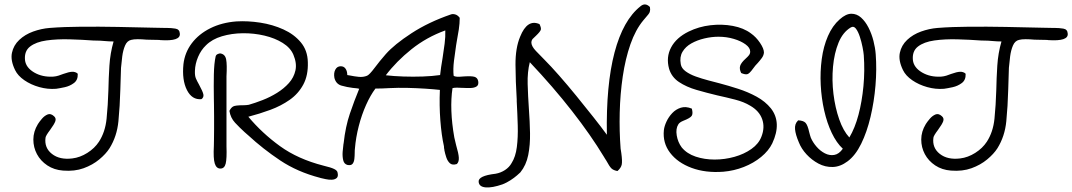

<svg xmlns="http://www.w3.org/2000/svg" viewBox="-20 -708 4758 852"><path d="M260 49Q220 46 190 26Q160 6 144 -24Q128 -54 128 -89Q128 -124 148 -157Q149 -158 150 -160Q155 -168 166 -181Q177 -194 191 -200Q205 -206 220 -192Q230 -183 225.5 -170Q221 -157 202 -131Q183 -106 182 -97Q176 -52 210.5 -25Q245 2 301 -5Q335 -9 367.5 -29.5Q400 -50 419 -79Q447 -122 453 -181.5Q459 -241 461 -308Q462 -361 465.5 -416.5Q469 -472 484 -524Q474 -524 464.5 -524.5Q455 -525 444 -526Q434 -527 424 -527.5Q414 -528 403 -528Q401 -528 397 -528Q344 -532 288.5 -533.5Q233 -535 186.5 -528.5Q140 -522 113.5 -501.5Q87 -481 91 -441Q95 -408 131.5 -386.5Q168 -365 217 -368Q229 -369 240 -372.5Q251 -376 261 -380Q286 -389 300 -389.5Q314 -390 324 -382L325 -379Q326 -353 308 -339.5Q290 -326 267 -321Q244 -316 229 -314Q192 -311 154.5 -321.5Q117 -332 88 -352Q59 -372 47 -397Q26 -440 33 -473.5Q40 -507 65.5 -531Q91 -555 127 -568Q163 -581 200 -584Q264 -589 342.5 -589.5Q421 -590 503.5 -588.5Q586 -587 663 -585Q676 -585 689 -584.5Q702 -584 715 -584Q717 -584 722 -584Q740 -584 758.5 -581Q777 -578 778 -559Q782 -524 692 -530Q689 -531 677 -531Q665 -531 651.5 -531.5Q638 -532 630 -532Q609 -534 591 -534Q573 -534 562 -531Q544 -527 535 -506Q526 -485 522.5 -458Q519 -431 517 -407Q516 -391 516 -375Q516 -359 515 -343Q515 -335 514.5 -327Q514 -319 514 -311Q512 -237 505.5 -170Q499 -103 466 -50Q450 -25 420.5 -0.5Q391 24 351 38.5Q311 53 260 49Z M1400 81Q1300 55 1223.5 4Q1147 -47 1081 -108Q1077 -111 1073.5 -114.5Q1070 -118 1065 -122Q1043 -142 1023 -163.5Q1003 -185 998 -216Q1005 -230 1014.5 -235.5Q1024 -241 1060 -241Q1065 -241 1072 -241.5Q1079 -242 1084 -243Q1112 -251 1145.5 -264Q1179 -277 1209.5 -296Q1240 -315 1262 -339.5Q1284 -364 1291 -395.5Q1298 -427 1282 -465Q1269 -496 1234.5 -517.5Q1200 -539 1153.5 -550Q1107 -561 1057.5 -560.5Q1008 -560 964.5 -547Q921 -534 894 -507Q872 -486 859 -455.5Q846 -425 845 -394Q844 -372 849.5 -359.5Q855 -347 863 -333Q880 -302 882.5 -289Q885 -276 874 -268Q832 -264 809.5 -308.5Q787 -353 794 -423Q800 -475 831 -516Q862 -557 913 -582.5Q964 -608 1029 -613Q1080 -616 1135 -607.5Q1190 -599 1237.5 -577.5Q1285 -556 1315 -520Q1345 -484 1346 -432Q1348 -374 1326 -333Q1304 -292 1265.5 -265Q1227 -238 1179.5 -220.5Q1132 -203 1082 -190Q1143 -117 1222.5 -59.5Q1302 -2 1415 27Q1449 35 1463 42Q1477 49 1478 58Q1482 75 1474 82Q1466 89 1452.5 89.5Q1439 90 1425.5 87Q1412 84 1403 82Q1401 81 1400 81ZM958 40Q940 40 933 17.5Q926 -5 929 -60Q929 -65 929.5 -86Q930 -107 930 -135.5Q930 -164 930 -192.5Q930 -221 929.5 -243Q929 -265 929 -272Q928 -328 929 -377.5Q930 -427 937 -458Q939 -465 946 -468Q953 -471 957 -471Q979 -468 983.5 -444.5Q988 -421 985 -369V-59Q987 -4 981.5 18Q976 40 958 40Z M1522 24Q1507 20 1503 3Q1499 -14 1500.5 -34.5Q1502 -55 1504 -68Q1505 -72 1505 -73Q1513 -146 1532.5 -203.5Q1552 -261 1574 -314Q1567 -316 1560 -316.5Q1553 -317 1545 -318Q1520 -321 1495.5 -328Q1471 -335 1464 -362Q1460 -384 1468 -399Q1476 -414 1492 -414Q1506 -414 1513.5 -403Q1521 -392 1521 -375Q1525 -374 1533 -373Q1552 -369 1572 -367Q1592 -365 1609 -372Q1620 -377 1642 -406.5Q1664 -436 1692 -468Q1730 -511 1806 -560.5Q1882 -610 1981 -644Q1989 -647 2000 -644Q2011 -641 2020 -629Q2020 -604 2016 -577.5Q2012 -551 2007 -525Q2006 -521 2005.5 -516Q2005 -511 2004 -507Q1999 -475 1994.5 -438Q1990 -401 1993 -372Q1998 -368 2008.5 -367.5Q2019 -367 2041 -369Q2073 -371 2086 -367Q2099 -363 2102 -348Q2105 -331 2095 -324.5Q2085 -318 2068.5 -317.5Q2052 -317 2036 -318H2035H2033Q2020 -319 2008 -319Q1996 -319 1988 -317Q1981 -271 1983 -215.5Q1985 -160 1996 -98Q1998 -90 2000 -81Q2002 -72 2004 -64Q2015 -27 2016 -8.5Q2017 10 2008 19L2007 20Q1987 26 1976.5 16.5Q1966 7 1960.5 -9.5Q1955 -26 1952 -41Q1952 -42 1952 -43Q1951 -47 1950.5 -51Q1950 -55 1950 -59Q1939 -108 1934 -174Q1929 -240 1932 -309Q1906 -312 1868 -314.5Q1830 -317 1788.5 -318Q1747 -319 1708 -317Q1692 -316 1676 -315.5Q1660 -315 1646 -315Q1624 -286 1604.5 -242.5Q1585 -199 1572 -148.5Q1559 -98 1555 -49Q1554 -43 1554 -29Q1554 -17 1552.5 -3Q1551 11 1544.5 19Q1538 27 1522 24ZM1692 -374Q1727 -370 1770 -368.5Q1813 -367 1856 -368.5Q1899 -370 1933 -375Q1935 -392 1937.5 -410.5Q1940 -429 1944 -451Q1949 -483 1953 -514Q1957 -545 1956 -573Q1873 -543 1806 -489.5Q1739 -436 1692 -374Z M2210 110Q2164 126 2135 123.5Q2106 121 2104 99Q2101 72 2179 63Q2202 59 2221 46.5Q2240 34 2250 16Q2268 -12 2273.5 -55.5Q2279 -99 2277.5 -151Q2276 -203 2273 -258Q2273 -264 2273 -267Q2268 -346 2267.5 -420.5Q2267 -495 2288 -545Q2320 -625 2374 -601Q2382 -585 2380 -576.5Q2378 -568 2358 -549Q2350 -542 2344 -535.5Q2338 -529 2338 -518Q2339 -502 2358 -482Q2377 -462 2397 -442Q2424 -415 2461 -373Q2498 -331 2537.5 -282.5Q2577 -234 2613 -188.5Q2649 -143 2673 -110Q2669 -331 2707 -475Q2745 -619 2822 -680Q2843 -698 2864 -677Q2865 -670 2865 -665.5Q2865 -661 2864 -658Q2863 -651 2856.5 -643.5Q2850 -636 2835 -618Q2800 -576 2777.5 -511.5Q2755 -447 2743.5 -369Q2732 -291 2730 -208.5Q2728 -126 2734 -48Q2735 -44 2735.5 -39Q2736 -34 2737 -29Q2742 7 2739 22Q2736 37 2720 51Q2703 48 2694 40Q2685 32 2670 4Q2667 -1 2664.5 -4.5Q2662 -8 2660 -12Q2602 -108 2518.5 -215Q2435 -322 2331 -432Q2320 -389 2321.5 -335Q2323 -281 2327 -224Q2331 -170 2332 -117.5Q2333 -65 2324 -20Q2315 25 2289 57Q2286 60 2274 70.5Q2262 81 2245 92Q2228 103 2210 110Z M3190 54Q3111 60 3049 37Q2987 14 2953.5 -30Q2920 -74 2926 -131Q2928 -148 2937.5 -168.5Q2947 -189 2963 -206Q2979 -223 3001 -230Q3023 -237 3050 -226Q3056 -204 3049.5 -194Q3043 -184 3012 -172Q2995 -165 2990 -156Q2978 -137 2983 -107Q2988 -77 3005 -54Q3028 -26 3067 -13Q3106 0 3151 0Q3196 0 3239 -12Q3282 -24 3314.5 -47Q3347 -70 3359 -102Q3375 -143 3362 -179.5Q3349 -216 3309 -239Q3281 -256 3242 -266Q3203 -276 3162 -285Q3116 -296 3071 -309Q3026 -322 2993 -344Q2960 -366 2949 -403Q2935 -454 2958 -497.5Q2981 -541 3036 -568Q3081 -590 3132.5 -596Q3184 -602 3232 -593Q3280 -584 3312 -560Q3335 -544 3352.5 -518Q3370 -492 3370 -475Q3369 -462 3360.5 -450.5Q3352 -439 3343 -429Q3331 -417 3322 -404Q3305 -380 3295 -378.5Q3285 -377 3269 -384Q3260 -402 3264.5 -416Q3269 -430 3289 -448Q3298 -456 3303.5 -463Q3309 -470 3309 -479Q3309 -496 3288.5 -511Q3268 -526 3236 -535.5Q3204 -545 3168 -545Q3138 -545 3106 -537.5Q3074 -530 3048 -515.5Q3022 -501 3008.5 -478Q2995 -455 3001 -423Q3004 -405 3022.5 -391.5Q3041 -378 3067.5 -368.5Q3094 -359 3122.5 -351.5Q3151 -344 3174 -338Q3212 -328 3255.5 -314Q3299 -300 3337.5 -279Q3376 -258 3401 -227Q3450 -164 3407 -72Q3391 -39 3357.5 -11.5Q3324 16 3280.5 33Q3237 50 3190 54Z M3741 8Q3709 32 3675.5 33Q3642 34 3612 18Q3582 2 3559 -23Q3536 -48 3525 -76Q3510 -111 3508 -134.5Q3506 -158 3520 -172L3522 -174Q3545 -173 3554.5 -163Q3564 -153 3571 -121Q3573 -114 3574.5 -108Q3576 -102 3578 -97Q3587 -76 3603.5 -57Q3620 -38 3640.5 -27.5Q3661 -17 3682 -20.5Q3703 -24 3720 -48Q3692 -74 3671 -118Q3650 -162 3637.5 -217Q3625 -272 3622 -331Q3619 -390 3626.5 -446Q3634 -502 3654 -548Q3674 -594 3706 -622Q3734 -647 3758 -647Q3782 -647 3801 -630Q3820 -613 3834 -585.5Q3848 -558 3856 -526.5Q3864 -495 3866 -467Q3871 -401 3865 -329Q3859 -257 3843 -189.5Q3827 -122 3801.5 -70Q3776 -18 3741 8ZM3749 -98Q3774 -140 3789.5 -198.5Q3805 -257 3811.5 -325.5Q3818 -394 3813 -463Q3812 -476 3807.5 -499Q3803 -522 3795.5 -545Q3788 -568 3778 -581Q3768 -594 3755 -586Q3720 -565 3701 -518.5Q3682 -472 3676.5 -412Q3671 -352 3678.5 -291Q3686 -230 3704 -178.5Q3722 -127 3749 -98Z M4200 49Q4160 46 4130 26Q4100 6 4084 -24Q4068 -54 4068 -89Q4068 -124 4088 -157Q4089 -158 4090 -160Q4095 -168 4106 -181Q4117 -194 4131 -200Q4145 -206 4160 -192Q4170 -183 4165.5 -170Q4161 -157 4142 -131Q4123 -106 4122 -97Q4116 -52 4150.5 -25Q4185 2 4241 -5Q4275 -9 4307.5 -29.5Q4340 -50 4359 -79Q4387 -122 4393 -181.5Q4399 -241 4401 -308Q4402 -361 4405.5 -416.5Q4409 -472 4424 -524Q4414 -524 4404.5 -524.5Q4395 -525 4384 -526Q4374 -527 4364 -527.5Q4354 -528 4343 -528Q4341 -528 4337 -528Q4284 -532 4228.5 -533.5Q4173 -535 4126.5 -528.5Q4080 -522 4053.5 -501.5Q4027 -481 4031 -441Q4035 -408 4071.5 -386.5Q4108 -365 4157 -368Q4169 -369 4180 -372.5Q4191 -376 4201 -380Q4226 -389 4240 -389.5Q4254 -390 4264 -382L4265 -379Q4266 -353 4248 -339.5Q4230 -326 4207 -321Q4184 -316 4169 -314Q4132 -311 4094.5 -321.5Q4057 -332 4028 -352Q3999 -372 3987 -397Q3966 -440 3973 -473.5Q3980 -507 4005.5 -531Q4031 -555 4067 -568Q4103 -581 4140 -584Q4204 -589 4282.5 -589.5Q4361 -590 4443.5 -588.5Q4526 -587 4603 -585Q4616 -585 4629 -584.5Q4642 -584 4655 -584Q4657 -584 4662 -584Q4680 -584 4698.5 -581Q4717 -578 4718 -559Q4722 -524 4632 -530Q4629 -531 4617 -531Q4605 -531 4591.5 -531.5Q4578 -532 4570 -532Q4549 -534 4531 -534Q4513 -534 4502 -531Q4484 -527 4475 -506Q4466 -485 4462.5 -458Q4459 -431 4457 -407Q4456 -391 4456 -375Q4456 -359 4455 -343Q4455 -335 4454.5 -327Q4454 -319 4454 -311Q4452 -237 4445.5 -170Q4439 -103 4406 -50Q4390 -25 4360.5 -0.5Q4331 24 4291 38.5Q4251 53 4200 49Z"/></svg>

Font: Yuji Hentaigana Akari
Style: Regular
Weight: 400
Designer: Kataoka Yuji
Foundry: Kinuta Font Factory
Version: Version 3.002